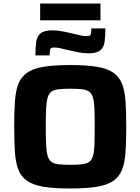

<svg xmlns="http://www.w3.org/2000/svg" viewBox="-20 -1067 801 1095"><path d="M381 8Q287 8 227.5 -2Q168 -12 134 -36Q100 -60 84.5 -100Q69 -140 65 -200.5Q61 -261 61 -344Q61 -427 65 -487.5Q69 -548 84.5 -588Q100 -628 134 -652Q168 -676 228 -686Q288 -696 381 -696Q474 -696 533.5 -686Q593 -676 627 -652Q661 -628 676.5 -588Q692 -548 696 -487.5Q700 -427 700 -344Q700 -261 696 -200.5Q692 -140 676.5 -100Q661 -60 627 -36Q593 -12 533.5 -2Q474 8 381 8ZM381 -127Q422 -127 447.5 -130Q473 -133 488 -143.5Q503 -154 510 -177Q517 -200 518.5 -240.5Q520 -281 520 -344Q520 -407 518.5 -447.5Q517 -488 510 -511Q503 -534 488 -544.5Q473 -555 447 -558Q421 -561 381 -561Q340 -561 314 -558Q288 -555 273.5 -544.5Q259 -534 252 -511Q245 -488 243 -447.5Q241 -407 241 -344Q241 -281 243 -240.5Q245 -200 252 -177Q259 -154 273.5 -143.5Q288 -133 314 -130Q340 -127 381 -127ZM182 -751Q182 -797 186.5 -828.5Q191 -860 211.5 -877Q232 -894 279 -894Q309 -894 340 -887.5Q371 -881 398 -875Q420 -869 438.5 -865Q457 -861 473 -861Q494 -861 497.5 -870.5Q501 -880 501 -905H581Q581 -860 576.5 -828Q572 -796 551.5 -779.5Q531 -763 485 -763Q453 -763 423 -769.5Q393 -776 365 -782Q343 -788 324 -792Q305 -796 290 -796Q270 -796 266.5 -786Q263 -776 263 -751ZM209 -951V-1047H553V-951Z"/></svg>

Font: Saira SemiExpanded
Style: Bold
Weight: 700
Width: 6
Designer: Hector Gatti with collaboration of the Omnibus-Type team
Foundry: Omnibus-Type
Version: Version 1.101